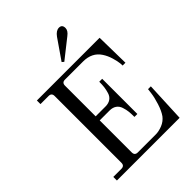

<svg xmlns="http://www.w3.org/2000/svg" viewBox="-259 -1073 1208 1208"><g transform="rotate(-45 345.0 -469.0)"><path d="M484 -938Q512 -938 512 -907Q512 -884 484 -863L356 -762L343 -773L435 -906Q458 -938 484 -938ZM62 0V-32H134Q161 -32 161 -59V-653Q161 -680 134 -680H62V-712H620L624 -486H599L598 -506Q596 -527 586 -561Q576 -595 558 -622Q520 -680 441 -680H280Q253 -680 253 -653V-380H341Q368 -380 386 -392.5Q404 -405 411 -428Q418 -451 420.5 -471Q423 -491 423 -518H449V-205H423Q423 -233 421 -252.5Q419 -272 411.5 -295.5Q404 -319 386 -331.5Q368 -344 341 -344H253V-59Q253 -32 280 -32H440Q467 -32 498.5 -44.5Q530 -57 550 -83Q570 -111 584.5 -157Q599 -203 603 -236L607 -268H632L620 0Z"/></g></svg>

Font: Old Standard TT
Style: Regular
Weight: 400
Designer: Alexey Kryukov <alexios@thessalonica.org.ru>
Version: Version 1.0